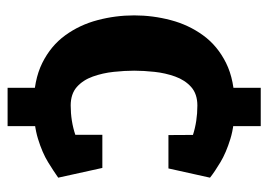

<svg xmlns="http://www.w3.org/2000/svg" viewBox="-118 -496 690 493"><g transform="rotate(90 226.5 -250.0)"><path d="M206 -454.3V-575H304.3V-454.3ZM304.3 -45V75H206V-45ZM251.7 8Q186.7 8 142.3 -14Q98 -36 71.2 -73Q44.3 -110 32.2 -156Q20 -202 20 -250Q20 -298 32.2 -344Q44.3 -390 71.2 -427Q98 -464 142.3 -486Q186.7 -508 251.7 -508V-412.3Q221.7 -412.3 203.8 -396.3Q186 -380.3 177 -355.2Q168 -330 165 -302.2Q162 -274.3 162 -250Q162 -225.7 165 -197.5Q168 -169.3 177 -144Q186 -118.7 203.8 -102.8Q221.7 -87 251.7 -87ZM250.7 8V-87Q291.7 -87 327.5 -99.2Q363.3 -111.3 388.3 -126.3L436.7 -55Q421.3 -44 397 -29Q372.7 -14 336.8 -3Q301 8 250.7 8ZM388.3 -374Q363 -389 327.7 -400.7Q292.3 -412.3 251.3 -412.3V-508Q301.7 -508 337.3 -497Q373 -486 397.3 -471.3Q421.7 -456.7 436.7 -444.7ZM326.7 -168.3H411.7L436.7 -55H326.7ZM327.3 -338 326.7 -444 436.7 -444.7 413 -338Z"/></g></svg>

Font: Epunda Slab Light
Style: Regular
Weight: 300
Designer: Simon Atzbach
Foundry: typofactur
Version: Version 1.102